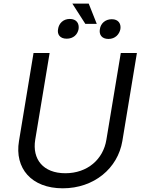

<svg xmlns="http://www.w3.org/2000/svg" viewBox="-20 -1017 781 1050"><path d="M465.2 -997.2H375.7L446.7 -886.4H509.2ZM297.6 -858C291.9 -829.5 307.5 -805.4 344.5 -805.4C381.4 -805.4 404.1 -828.1 409.8 -858C414.1 -889.2 398.4 -913.4 361.5 -913.4C326 -913.4 301.8 -889.2 297.6 -858ZM526.3 -858C520.6 -828.1 536.2 -804 573.2 -804C610.1 -804 632.8 -829.5 638.5 -858C642.8 -887.8 627.1 -911.9 591.6 -911.9C554.7 -911.9 530.5 -887.8 526.3 -858ZM640.6 -727.3 561.8 -252.8C544.7 -146.3 458.8 -69.6 337.4 -69.6C215.9 -69.6 155.5 -146.3 172.6 -252.8L251.4 -727.3H163.4L83.8 -245.7C58.9 -96.6 152 12.8 323.2 12.8C494.3 12.8 624.3 -96.6 649.1 -245.7L728.7 -727.3Z"/></svg>

Font: TID UI
Style: Italic
Weight: 400
Italic angle: -9.39999°
Designer: The TID Project Authors
Foundry: Bakken & Bæck
Version: Version 1.001;hotconv 1.0.109;makeotfexe 2.5.65596